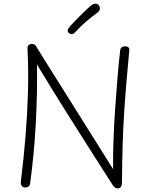

<svg xmlns="http://www.w3.org/2000/svg" viewBox="-20 -1031 822 1061"><path d="M147 -21Q146 -7 138.5 -1Q131 5 120 5Q108 5 101 -3Q94 -11 95 -26Q111 -156 121 -277.5Q131 -399 134.5 -518.5Q138 -638 132 -762Q131 -775 138 -781.5Q145 -788 156 -788Q164 -788 170 -785Q176 -782 181 -773Q188 -761 212 -722.5Q236 -684 271.5 -627.5Q307 -571 349.5 -503.5Q392 -436 437 -364Q482 -292 525.5 -223Q569 -154 605 -96Q604 -168 607 -252.5Q610 -337 616 -425.5Q622 -514 629 -598Q636 -682 644 -752Q645 -763 652 -769Q659 -775 670 -775Q685 -775 690.5 -768.5Q696 -762 694 -748Q686 -661 679 -580.5Q672 -500 666.5 -416.5Q661 -333 658 -237Q655 -141 654 -24Q654 -8 648.5 1Q643 10 630 10Q623 10 616.5 6Q610 2 603 -8Q549 -93 504 -163Q459 -233 420 -295Q381 -357 343.5 -416Q306 -475 267.5 -538Q229 -601 184 -675Q186 -598 184 -514Q182 -430 177.5 -345Q173 -260 165 -177.5Q157 -95 147 -21ZM376 -842Q369 -842 361.5 -847.5Q354 -853 354 -860Q354 -867 357.5 -873Q361 -879 366 -885Q384 -904 406 -927Q428 -950 448.5 -969.5Q469 -989 481 -999Q490 -1006 496.5 -1008.5Q503 -1011 508 -1011Q515 -1011 520.5 -1007Q526 -1003 529 -997Q532 -991 532 -984Q532 -971 517 -960Q486 -938 456.5 -912.5Q427 -887 396 -854Q386 -842 376 -842Z"/></svg>

Font: Playpen Sans ExtraLight
Style: Regular
Weight: 250
Designer: Laura Meseguer, Veronika Burian, José Scaglione
Foundry: TypeTogether
Version: Version 1.001